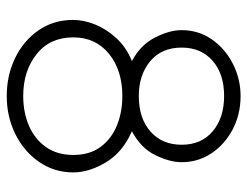

<svg xmlns="http://www.w3.org/2000/svg" viewBox="-104 -642 750 583"><g transform="rotate(90 271.5 -350.0)"><path d="M271 5Q208 5 155.5 -20.5Q103 -46 71.5 -91.5Q40 -137 40 -197Q40 -229 54 -263.5Q68 -298 95.5 -328Q123 -358 165 -375Q116 -401 93.5 -445Q71 -489 71 -526Q71 -577 99 -617.5Q127 -658 173 -681.5Q219 -705 271 -705Q327 -705 372.5 -681Q418 -657 445 -616.5Q472 -576 472 -526Q472 -490 450.5 -446Q429 -402 378 -375Q442 -347 472.5 -296Q503 -245 503 -197Q503 -139 471 -93Q439 -47 386.5 -21Q334 5 271 5ZM271 -396Q339 -396 379 -431.5Q419 -467 419 -526Q419 -586 378 -620.5Q337 -655 271 -655Q204 -655 164 -620Q124 -585 124 -526Q124 -465 165.5 -430.5Q207 -396 271 -396ZM271 -45Q321 -45 361.5 -62.5Q402 -80 426 -114Q450 -148 450 -197Q450 -247 425.5 -280Q401 -313 360.5 -329.5Q320 -346 271 -346Q193 -346 143 -305.5Q93 -265 93 -197Q93 -126 144 -85.5Q195 -45 271 -45Z"/></g></svg>

Font: Kulim Park ExtraLight
Style: Regular
Weight: 275
Designer: Noponies / Dale Sattler
Foundry: Noponies
Version: Version 1.000; ttfautohint (v1.8.3)